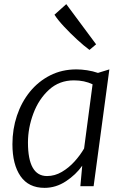

<svg xmlns="http://www.w3.org/2000/svg" viewBox="-20 -899 592 927"><path d="M195 8Q118 8 79 -48.5Q40 -105 40 -203Q40 -275.5 61.8 -340.5Q83.5 -405.5 124.2 -455.8Q165 -506 222 -535Q279 -564 349 -564Q372.5 -564 400.5 -559.8Q428.5 -555.5 453 -547L508 -564L432 0H368L377 -99Q346.5 -55.5 298.2 -23.8Q250 8 195 8ZM207 -49Q244.5 -49 278.5 -69Q312.5 -89 340 -119.5Q367.5 -150 386 -182L427 -492Q387.5 -511 337 -511Q266.5 -511 217 -466Q167 -420.5 141 -350.8Q115 -281 115 -211Q115 -49 207 -49ZM412 -658Q386 -677 352.5 -707.8Q319 -738.5 288.8 -771Q258.5 -803.5 243 -828L300 -879L444 -685Z"/></svg>

Font: Merriweather Sans Light
Style: Italic
Weight: 300
Italic angle: -7.5°
Designer: Eben Sorkin
Foundry: Eben Sorkin
Version: Version 2.001; ttfautohint (v1.8.3)